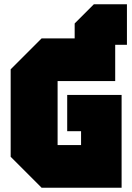

<svg xmlns="http://www.w3.org/2000/svg" viewBox="-20 -880 620 900"><path d="M175 0 30 -145V-555L175 -700H330V-770L420 -860H575V-670H520V-500H250V-200H360V-265H295V-435H550V0Z"/></svg>

Font: Tektur SemiCondensed Black
Style: Regular
Weight: 900
Width: 4
Designer: Adam Jagosz
Foundry: Adam Jagosz
Version: Version 1.005;gftools[0.9.30]